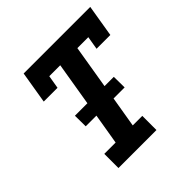

<svg xmlns="http://www.w3.org/2000/svg" viewBox="-189 -894 1054 1054"><g transform="rotate(-45 337.5 -367.5)"><path d="M145 0V-110H233L263 -289H180L179 -372H276L318 -625H233L220 -548H113L144 -735H661L630 -548H523L536 -625H451L409 -372H481L482 -289H396L366 -110H440V0Z"/></g></svg>

Font: Iosevka Etoile Extrabold
Style: Italic
Weight: 800
Italic angle: -9°
Designer: Belleve Invis
Foundry: Belleve Invis
Version: Version 22.1.2; ttfautohint (v1.8.4)